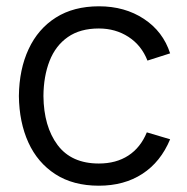

<svg xmlns="http://www.w3.org/2000/svg" viewBox="-20 -575 594 610"><path d="M294 15Q212.5 15 156 -21.5Q99.5 -58 70.2 -122.2Q41 -186.5 40 -270Q41 -355 71 -419.2Q101 -483.5 157.5 -519.2Q214 -555 294.5 -555Q376.5 -555 437.2 -515Q498 -475 520.5 -405.5L448.5 -382.5Q429.5 -431 388.2 -457.8Q347 -484.5 294 -484.5Q234.5 -484.5 195.5 -457.2Q156.5 -430 137.5 -381.5Q118.5 -333 118 -270Q119 -173 163 -114.2Q207 -55.5 294 -55.5Q349 -55.5 387.8 -80.8Q426.5 -106 446.5 -154.5L520.5 -132.5Q490.5 -60.5 432.5 -22.8Q374.5 15 294 15Z"/></svg>

Font: Cns Manrope
Style: Regular
Weight: 400
Designer: Mikhail Sharanda
Foundry: Mikhail Sharanda
Version: Version 4.504